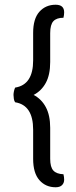

<svg xmlns="http://www.w3.org/2000/svg" viewBox="-20 -676 321 811"><path d="M122 -275Q155 -258 173.5 -223.5Q192 -189 192 -136V-5Q192 30 205.5 44.5Q219 59 248 60Q251 72 251 83Q251 97 242 106Q233 115 215 115Q173 115 146.5 85Q120 55 120 -5V-128Q120 -232 44 -244Q40 -249 38.5 -258.5Q37 -268 37 -275Q37 -282 39 -291Q41 -300 44 -306Q120 -318 120 -421V-537Q120 -597 146.5 -626.5Q173 -656 215 -656Q251 -656 251 -624Q251 -613 248 -601Q219 -601 205.5 -586.5Q192 -572 192 -536V-414Q192 -360 173.5 -326Q155 -292 122 -275Z"/></svg>

Font: Baloo Thambi 2
Style: Regular
Weight: 400
Designer: Aadarsh Rajan and Ek Type
Foundry: Ek Type
Version: Version 1.640;hotconv 1.0.111;makeotfexe 2.5.65597; ttfautoh